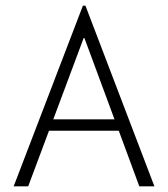

<svg xmlns="http://www.w3.org/2000/svg" viewBox="-20 -654 590 674"><path d="M469 0 397 -195H152L79 0H28L271 -634H280L522 0ZM275 -524 167 -235H382Z"/></svg>

Font: Inconsolata SemiExpanded Light
Style: Regular
Weight: 300
Width: 6
Monospace: yes
Designer: Raph Levien, Cyreal, Brenton Simpson
Foundry: Raph Levien, Cyreal, Google
Version: Version 3.001; ttfautohint (v1.8.2.53-6de2)